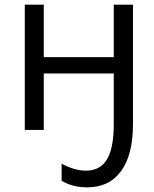

<svg xmlns="http://www.w3.org/2000/svg" viewBox="-20 -555 656 820"><path d="M353 245.1Q288.6 245.1 243.2 216.8V144Q297.4 173.8 347.2 173.8Q408.2 173.8 437 125.5Q465.8 77.1 465.8 -23.9V-241.2H167V0H85.9V-535.2H167V-311H465.8V-535.2H547.9V-24.9Q547.9 106 497.3 175.5Q446.8 245.1 353 245.1Z"/></svg>

Font: Open Sans ACDW
Style: acdw
Weight: 400
Foundry: Ascender Corporation
Version: Version 1.10